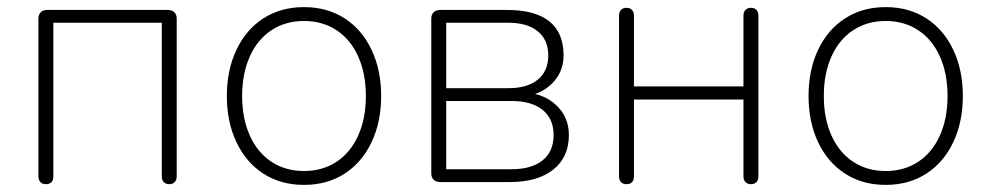

<svg xmlns="http://www.w3.org/2000/svg" viewBox="-20 -512 2781 540"><path d="M88 -16V-459Q88 -471 94.5 -477.5Q101 -484 113 -484H452Q464 -484 470.5 -477.5Q477 -471 477 -459V-16Q477 -6 471.5 0Q466 6 456 6Q446 6 440.5 0Q435 -6 435 -16V-448H130V-16Q130 -5 124.5 0.5Q119 6 109 6Q99 6 93.5 0Q88 -6 88 -16Z M618 -242Q618 -315 645 -372Q672 -429 721 -460.5Q770 -492 835 -492Q900 -492 949 -460.5Q998 -429 1025 -372Q1052 -315 1052 -242Q1052 -169 1025 -112Q998 -55 949 -23.5Q900 8 835 8Q770 8 721 -23.5Q672 -55 645 -112Q618 -169 618 -242ZM1009 -242Q1009 -305 987.5 -353Q966 -401 926.5 -427Q887 -453 835 -453Q783 -453 743.5 -427Q704 -401 682.5 -353Q661 -305 661 -242Q661 -179 682.5 -131Q704 -83 743.5 -57Q783 -31 835 -31Q887 -31 926.5 -57Q966 -83 987.5 -131Q1009 -179 1009 -242Z M1193 -25V-459Q1193 -471 1199.5 -477.5Q1206 -484 1218 -484H1406Q1485 -484 1525 -452Q1565 -420 1565 -356Q1565 -309 1532 -276.5Q1499 -244 1446 -240V-252Q1505 -252 1542.5 -218Q1580 -184 1580 -132Q1580 -70 1536 -35Q1492 0 1414 0H1218Q1206 0 1199.5 -6.5Q1193 -13 1193 -25ZM1537 -132Q1537 -178 1506 -203Q1475 -228 1418 -228H1235V-36H1418Q1475 -36 1506 -61Q1537 -86 1537 -132ZM1522 -356Q1522 -400 1492.5 -424Q1463 -448 1410 -448H1235V-264H1410Q1463 -264 1492.5 -288Q1522 -312 1522 -356Z M1721 -16V-468Q1721 -478 1726.5 -484Q1732 -490 1742 -490Q1752 -490 1757.5 -484Q1763 -478 1763 -468V-269H2071V-468Q2071 -478 2076.5 -484Q2082 -490 2092 -490Q2102 -490 2107.5 -484Q2113 -478 2113 -468V-16Q2113 -6 2107.5 0Q2102 6 2092 6Q2082 6 2076.5 0Q2071 -6 2071 -16V-232H1763V-16Q1763 -5 1757.5 0.5Q1752 6 1742 6Q1732 6 1726.5 0Q1721 -6 1721 -16Z M2254 -242Q2254 -315 2281 -372Q2308 -429 2357 -460.5Q2406 -492 2471 -492Q2536 -492 2585 -460.5Q2634 -429 2661 -372Q2688 -315 2688 -242Q2688 -169 2661 -112Q2634 -55 2585 -23.5Q2536 8 2471 8Q2406 8 2357 -23.5Q2308 -55 2281 -112Q2254 -169 2254 -242ZM2645 -242Q2645 -305 2623.5 -353Q2602 -401 2562.5 -427Q2523 -453 2471 -453Q2419 -453 2379.5 -427Q2340 -401 2318.5 -353Q2297 -305 2297 -242Q2297 -179 2318.5 -131Q2340 -83 2379.5 -57Q2419 -31 2471 -31Q2523 -31 2562.5 -57Q2602 -83 2623.5 -131Q2645 -179 2645 -242Z"/></svg>

Font: SN Pro Thin
Style: Regular
Weight: 200
Designer: Tobias Whetton
Foundry: Supernotes
Version: Version 1.003;Glyphs 3.3 (3324)